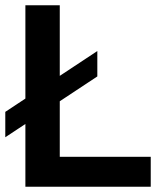

<svg xmlns="http://www.w3.org/2000/svg" viewBox="-20 -706 610 726"><path d="M76 0V-686H206V-113H550V0ZM0 -187V-283L348 -513V-417Z"/></svg>

Font: Archivo Variable SemiBold
Style: Regular
Weight: 600
Designer: Hector Gatti
Foundry: Omnibus-Type
Version: Version 2.001